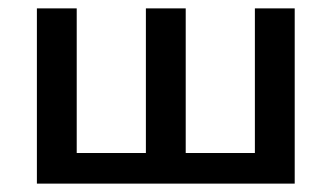

<svg xmlns="http://www.w3.org/2000/svg" viewBox="-20 -438 791 458"><path d="M115 0V-73H377V0ZM68 0V-418H163V0ZM588 0V-418H683V0ZM373 0V-73H636V0ZM328 0V-418H423V0Z"/></svg>

Font: Ysabeau Office SemiBold
Style: Regular
Weight: 600
Designer: Christian Thalmann (Catharsis Fonts)
Version: Version 2.001;gftools[0.9.30]; featfreeze: tnum,lnum,ss02